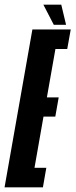

<svg xmlns="http://www.w3.org/2000/svg" viewBox="-60 -801 323 821"><path d="M-40.5 0 78.5 -675H242.5L227.5 -591.5H177L140.5 -384.5H191L176.5 -302.5H126L87.5 -83.5H138L123.5 0ZM170 -695 125.5 -781H202L222.5 -695Z"/></svg>

Font: Anybody UltraCondensed SemiBold
Style: Italic
Weight: 600
Width: 1
Italic angle: -10°
Designer: Tyler Finck
Foundry: Etcetera Type Company
Version: Version 1.010; ttfautohint (v1.8.3) -l 8 -r 50 -G 200 -x 14 